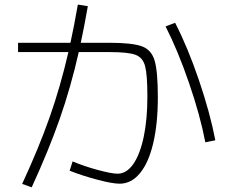

<svg xmlns="http://www.w3.org/2000/svg" viewBox="-20 -800 978 825"><path d="M279.3 -66.4 292 -106.4Q341.8 -85.4 400.6 -69.6Q459.5 -53.7 485.4 -53.7Q523.4 -53.7 552.2 -94.5Q581.1 -135.3 597.2 -210.4Q613.3 -285.6 613.3 -385.7Q613.3 -478.5 603.5 -515.6Q593.8 -552.7 562.3 -564.5Q530.8 -576.2 452.1 -576.2H318.4Q284.2 -424.8 236.6 -289.1Q189 -153.3 116.2 4.9L75.2 -9.8Q147.5 -166 193.6 -297.1Q239.7 -428.2 273.9 -576.2H57.6V-616.2H282.7Q297.9 -685.1 314.5 -780.3L357.4 -773.4Q340.8 -679.2 327.1 -616.2H449.2Q547.9 -616.2 589.4 -601.1Q630.9 -585.9 644.5 -539.3Q658.2 -492.7 658.2 -381.8Q658.2 -268.6 638.4 -184.8Q618.7 -101.1 581.5 -55.9Q544.4 -10.7 494.1 -10.7Q462.9 -10.7 399.2 -27.6Q335.4 -44.4 279.3 -66.4ZM691.4 -686.5 732.4 -702.1Q786.1 -598.1 834.2 -457.3Q882.3 -316.4 905.3 -197.3L862.3 -188.5Q840.3 -303.7 792.2 -443.6Q744.1 -583.5 691.4 -686.5Z"/></svg>

Font: Pretendard ExtraLight
Style: Regular
Weight: 200
Designer: Base glyphs from Inter by Rasmus Andersson; Hangeul glyphs from Noto Sans CJK(Source Han Sans) by Jang Soo-young and Kan
Foundry: Kil Hyung-jin
Version: Version 1.309